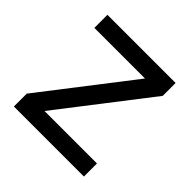

<svg xmlns="http://www.w3.org/2000/svg" viewBox="-137 -611 727 727"><g transform="rotate(45 226.0 -248.0)"><path d="M35 0V-69L311 -426H40V-496H405V-427L129 -70H410V0Z"/></g></svg>

Font: DeepMind Sans
Style: Regular
Weight: 400
Designer: Jonny Pinhorn / Modifications: Colophon Foundry
Foundry: Colophon Foundry
Version: Version 1.002; ttfautohint (v1.8.2)